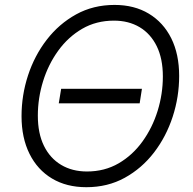

<svg xmlns="http://www.w3.org/2000/svg" viewBox="-20 -758 792 788"><path d="M562.5 -393.6 553.2 -334H221.2L231 -393.6ZM334.5 10.3Q252.9 10.3 193.4 -25.4Q133.8 -61 101.1 -126.7Q68.4 -192.4 68.4 -281.2Q68.4 -367.2 95 -448.5Q121.6 -529.8 171.9 -595Q222.2 -660.2 292.5 -699Q362.8 -737.8 450.2 -737.8Q531.2 -737.8 590.8 -701.9Q650.4 -666 682.9 -600.8Q715.3 -535.6 715.3 -446.3Q715.3 -360.4 688.7 -278.8Q662.1 -197.3 612.1 -132.1Q562 -66.9 491.9 -28.3Q421.9 10.3 334.5 10.3ZM336.9 -54.2Q409.2 -54.2 466.8 -87.6Q524.4 -121.1 564.9 -177.5Q605.5 -233.9 627 -303.2Q648.4 -372.6 648.4 -444.3Q648.4 -517.1 623.3 -568.4Q598.1 -619.6 553 -646.5Q507.8 -673.3 447.8 -673.3Q375 -673.3 317.4 -639.9Q259.8 -606.4 219 -550Q178.2 -493.7 156.7 -424.3Q135.3 -355 135.3 -283.2Q135.3 -210.4 160.4 -159.4Q185.5 -108.4 231 -81.3Q276.4 -54.2 336.9 -54.2Z"/></svg>

Font: Inter 18pt Light
Style: Italic
Weight: 300
Italic angle: -9.3988°
Designer: Rasmus Andersson
Foundry: rsms
Version: Version 4.001;git-66647c0bb